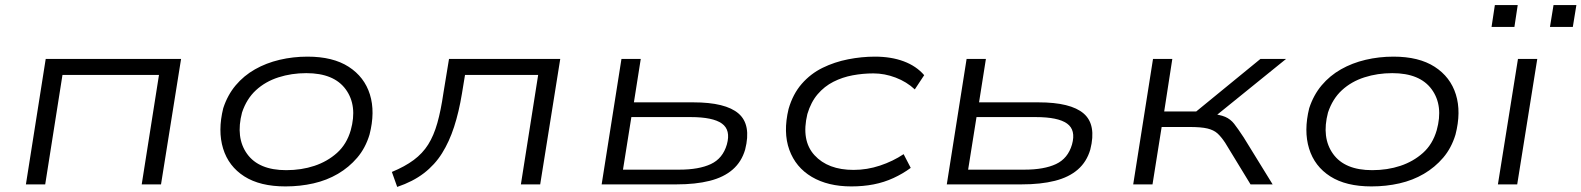

<svg xmlns="http://www.w3.org/2000/svg" viewBox="-20 -726 6227 756"><path d="M82 0 160 -494H693L614 0H538L606 -431H226L158 0Z M1104 8Q1004 8 942 -31.5Q880 -71 858.5 -141Q837 -211 859 -300Q876 -352 908 -390Q940 -428 984 -453Q1028 -478 1081 -490.5Q1134 -503 1191 -503Q1291 -503 1353 -463Q1415 -423 1436.5 -354Q1458 -285 1435 -196Q1419 -143 1386.5 -105Q1354 -67 1310.5 -41.5Q1267 -16 1214.5 -4Q1162 8 1104 8ZM1107 -56Q1167 -56 1218 -73Q1269 -90 1307 -124Q1345 -158 1361 -213Q1388 -310 1341.5 -374Q1295 -438 1186 -438Q1128 -438 1076.5 -421.5Q1025 -405 988 -371Q951 -337 933 -283Q907 -184 953 -120Q999 -56 1107 -56Z M1544 10 1523 -49Q1574 -70 1609 -96Q1644 -122 1666 -157Q1688 -192 1702 -241.5Q1716 -291 1726 -360L1748 -494H2186L2107 0H2031L2099 -431H1811L1799 -358Q1787 -285 1768 -226.5Q1749 -168 1720.5 -122.5Q1692 -77 1649 -44Q1606 -11 1544 10Z M2349 0 2427 -494H2503L2476 -323H2710Q2837 -323 2888 -279Q2939 -235 2914 -137Q2900 -89 2865 -58.5Q2830 -28 2774.5 -14Q2719 0 2643 0ZM2433 -58H2655Q2732 -58 2779 -80Q2826 -102 2842 -157Q2858 -214 2822.5 -239.5Q2787 -265 2699 -265H2466Z M3332 8Q3240 8 3176.5 -29.5Q3113 -67 3088 -136Q3063 -205 3085 -297Q3102 -356 3137 -396Q3172 -436 3219 -459Q3266 -482 3319.5 -492.5Q3373 -503 3425 -503Q3489 -503 3538.5 -484.5Q3588 -466 3619 -430L3582 -374Q3550 -404 3506.5 -420.5Q3463 -437 3419 -437Q3378 -437 3337.5 -429.5Q3297 -422 3261.5 -404Q3226 -386 3199.5 -355Q3173 -324 3159 -277Q3134 -173 3187 -115Q3240 -57 3341 -57Q3394 -57 3445 -74Q3496 -91 3538 -119L3566 -65Q3535 -42 3498 -25Q3461 -8 3420 0Q3379 8 3332 8Z M3708 0 3786 -494H3862L3835 -323H4069Q4196 -323 4247 -279Q4298 -235 4273 -137Q4259 -89 4224 -58.5Q4189 -28 4133.5 -14Q4078 0 4002 0ZM3792 -58H4014Q4091 -58 4138 -80Q4185 -102 4201 -157Q4217 -214 4181.5 -239.5Q4146 -265 4058 -265H3825Z M4442 0 4520 -494H4596L4564 -287H4690L4943 -494H5044L4750 -256L4741 -279Q4783 -275 4804 -266Q4825 -257 4839.5 -238.5Q4854 -220 4877 -185L4991 0H4904L4804 -164Q4788 -188 4773.5 -201Q4759 -214 4734.5 -220Q4710 -226 4663 -226H4554L4518 0Z M5380 8Q5280 8 5218 -31.5Q5156 -71 5134.5 -141Q5113 -211 5135 -300Q5152 -352 5184 -390Q5216 -428 5260 -453Q5304 -478 5357 -490.5Q5410 -503 5467 -503Q5567 -503 5629 -463Q5691 -423 5712.5 -354Q5734 -285 5711 -196Q5695 -143 5662.5 -105Q5630 -67 5586.5 -41.5Q5543 -16 5490.5 -4Q5438 8 5380 8ZM5383 -56Q5443 -56 5494 -73Q5545 -90 5583 -124Q5621 -158 5637 -213Q5664 -310 5617.5 -374Q5571 -438 5462 -438Q5404 -438 5352.5 -421.5Q5301 -405 5264 -371Q5227 -337 5209 -283Q5183 -184 5229 -120Q5275 -56 5383 -56Z M5878 0 5957 -494H6033L5954 0ZM6083 -620 6097 -706H6187L6173 -620ZM5853 -620 5866 -706H5956L5943 -620Z"/></svg>

Font: Nunito Sans 7pt Expanded Light
Style: Italic
Weight: 300
Width: 7
Italic angle: -9°
Designer: Vernon Adams
Foundry: Vernon Adams
Version: Version 3.101;gftools[0.9.27]